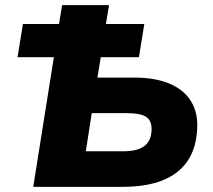

<svg xmlns="http://www.w3.org/2000/svg" viewBox="-20 -725 826 745"><path d="M109 0 189 -503H48L69 -632H209L221 -705H403L391 -632H540L519 -503H371L358 -424H500Q584 -424 640 -399.5Q696 -375 722.5 -330Q749 -285 745 -223Q741 -148 706.5 -98.5Q672 -49 609 -24.5Q546 0 456 0ZM313 -138H458Q512 -138 539 -157.5Q566 -177 568 -218Q570 -255 548.5 -270.5Q527 -286 471 -286H336Z"/></svg>

Font: Nunito Sans 10pt Black
Style: Italic
Weight: 900
Italic angle: -9°
Designer: Vernon Adams
Foundry: Vernon Adams
Version: Version 3.101;gftools[0.9.27]